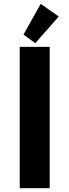

<svg xmlns="http://www.w3.org/2000/svg" viewBox="-20 -982 362 1002"><path d="M192.4 -961.9 286.6 -896 164.1 -756.8 102.5 -801.3ZM83 0V-737.3H239.3V0Z"/></svg>

Font: Klaudia
Style: Bold
Weight: 700
Designer: Wojciech Kalinowski "wmk69" (wmk69@o2.pl)
Foundry: Wojciech Kalinowski "wmk69" (wmk69@o2.pl)
Version: Version 3.1.0; 2021-05-10